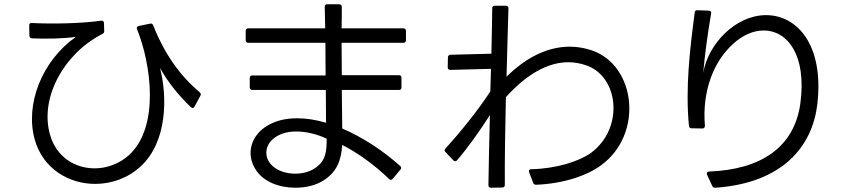

<svg xmlns="http://www.w3.org/2000/svg" viewBox="-20 -834 4040 901"><path d="M641 -54C765 -169 766 -378 731 -515C767 -450 816 -388 876 -331C883 -325 889 -326 893 -334L920 -384C924 -391 923 -396 917 -401C827 -477 754 -576 699 -715C696 -722 691 -725 684 -723L631 -712C623 -710 620 -705 623 -697C689 -535 731 -237 584 -105C539 -65 481 -44 424 -44C333 -44 245 -96 215 -201C165 -372 278 -582 461 -675C467 -678 470 -683 469 -689L468 -726C467 -734 463 -738 455 -737C366 -724 230 -721 130 -726C122 -727 117 -723 117 -715L118 -667C118 -659 122 -655 129 -654C201 -651 282 -653 336 -661C176 -548 97 -344 143 -179C181 -43 302 29 427 29C503 29 581 2 641 -54Z M1133 -645C1133 -637 1138 -633 1145 -633H1507C1507 -583 1508 -531 1508 -480H1164C1157 -480 1152 -476 1152 -468V-424C1152 -416 1157 -412 1164 -412H1509C1509 -353 1510 -301 1510 -258C1459 -273 1414 -279 1374 -279C1317 -279 1271 -266 1236 -245C1156 -199 1133 -109 1180 -38C1216 20 1292 47 1366 47C1414 47 1461 36 1496 14C1561 -26 1581 -81 1586 -154C1663 -114 1736 -61 1806 6C1811 12 1817 11 1823 5L1859 -38C1864 -44 1864 -50 1858 -55C1773 -131 1679 -191 1586 -231C1585 -284 1585 -346 1584 -412H1852C1860 -412 1864 -416 1864 -424V-469C1864 -477 1860 -481 1852 -481H1584C1584 -532 1583 -584 1583 -633H1873C1880 -633 1885 -637 1885 -645V-689C1885 -697 1880 -701 1873 -701H1583C1584 -737 1584 -771 1584 -802C1584 -809 1580 -813 1572 -814H1516C1508 -814 1504 -810 1504 -802C1505 -773 1505 -737 1506 -701H1145C1138 -701 1133 -697 1133 -689ZM1513 -183C1513 -125 1510 -77 1455 -43C1431 -27 1398 -19 1365 -19C1324 -19 1283 -32 1258 -56C1213 -98 1223 -163 1280 -195C1303 -209 1334 -217 1370 -217C1417 -217 1470 -204 1513 -183Z M2081 -518C2081 -510 2086 -506 2094 -506L2284 -511C2283 -477 2282 -441 2281 -405C2225 -319 2138 -210 2070 -137C2065 -131 2065 -125 2071 -120L2108 -81C2114 -76 2120 -76 2125 -82C2175 -140 2232 -220 2279 -294C2276 -172 2273 -54 2272 35C2272 42 2276 47 2284 47L2337 46C2344 46 2349 42 2349 34C2348 -86 2351 -234 2354 -378C2453 -488 2553 -542 2647 -542C2675 -542 2702 -537 2729 -528C2883 -478 2911 -234 2754 -117C2699 -77 2589 -42 2473 -40C2464 -40 2460 -35 2463 -26L2482 24C2484 30 2489 33 2496 33C2625 28 2737 -11 2800 -58C3002 -204 2964 -529 2756 -598C2723 -609 2689 -615 2654 -615C2555 -615 2453 -569 2357 -474C2360 -601 2364 -716 2366 -795C2366 -803 2362 -807 2354 -807H2302C2294 -807 2290 -803 2290 -795C2289 -738 2288 -663 2286 -582L2093 -577C2086 -576 2082 -572 2082 -564Z M3322 38C3325 45 3330 47 3337 47C3655 25 3791 -149 3815 -341C3849 -624 3720 -763 3575 -763C3432 -763 3303 -628 3280 -492C3288 -582 3300 -670 3317 -770C3319 -779 3315 -783 3307 -784L3252 -786C3245 -786 3240 -782 3240 -775C3217 -599 3196 -423 3213 -243C3214 -236 3218 -232 3225 -232L3276 -231C3284 -231 3288 -236 3288 -244C3274 -406 3329 -545 3418 -626C3465 -670 3516 -691 3564 -691C3675 -691 3766 -576 3736 -350C3708 -142 3550 -38 3307 -29C3298 -28 3295 -23 3298 -14Z"/></svg>

Font: LINE Seed JP App_OTF Regular
Style: Regular
Weight: 400
Designer: LY Corporation & Fontrix & Fontworks
Version: Version 1.002